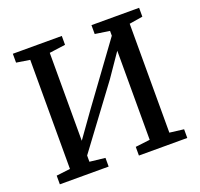

<svg xmlns="http://www.w3.org/2000/svg" viewBox="-128 -885 1070 1028"><g transform="rotate(-20 407.0 -371.5)"><path d="M43.5 0V-49.5L122.5 -59V-680.5L46 -692.5V-743H325V-692.5L233.5 -680V-179L332 -317L577 -652.5V-680L494 -692.5V-743H765.5V-692.5L689 -680V-59.5L769.5 -49.5V0H494V-49.5L577 -59.5V-567L487 -436L233.5 -95V-59.5L321.5 -49.5V0Z"/></g></svg>

Font: Merriweather 24pt Medium
Style: Regular
Weight: 500
Designer: Eben Sorkin
Foundry: Eben Sorkin
Version: Version 2.100